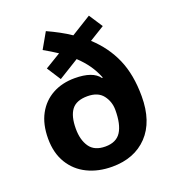

<svg xmlns="http://www.w3.org/2000/svg" viewBox="-140 -873 898 991"><g transform="rotate(-20 309.5 -377.5)"><path d="M224 -765Q259 -749 290.5 -732Q322 -715 350 -696L460 -764L509 -689L426 -638Q499 -571 536.5 -485Q574 -399 574 -280Q574 -141 502 -65.5Q430 10 308 10Q232 10 172.5 -19Q113 -48 79 -104Q45 -160 45 -239Q45 -318 75 -373Q105 -428 158 -457Q211 -486 280 -486Q330 -486 363.5 -474Q397 -462 414 -438L418 -440Q402 -480 379 -512.5Q356 -545 324 -575L212 -506L163 -582L249 -634Q232 -645 213.5 -656.5Q195 -668 175 -679ZM310 -376Q249 -376 223 -341.5Q197 -307 197 -238Q197 -177 223.5 -138.5Q250 -100 310 -100Q370 -100 396 -140.5Q422 -181 422 -260Q422 -306 395 -341Q368 -376 310 -376Z"/></g></svg>

Font: Noto Sans Bassa Vah
Style: Regular
Weight: 400
Designer: Monotype Design Team
Foundry: Monotype Imaging Inc.
Version: Version 2.002